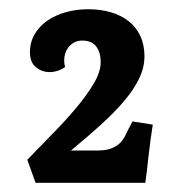

<svg xmlns="http://www.w3.org/2000/svg" viewBox="-20 -790 388 416"><path d="M158.2 -702.1Q141.6 -702.1 130.4 -689.9Q119.1 -677.7 119.1 -658.2Q119.1 -654.3 119.6 -651.6Q120.1 -648.9 121.1 -645Q114.3 -639.6 105.2 -636.7Q96.2 -633.8 87.9 -633.8Q70.8 -633.8 57.9 -644.3Q44.9 -654.8 44.9 -676.8Q44.9 -698.7 55.2 -716.1Q65.4 -733.4 82.8 -745.4Q100.1 -757.3 123 -763.7Q146 -770 170.9 -770Q197.8 -770 220.2 -763.4Q242.7 -756.8 258.8 -744.1Q274.9 -731.4 283.9 -712.2Q293 -692.9 293 -668Q293 -644 281.7 -620.4Q270.5 -596.7 249.5 -571.8Q228.5 -546.9 199.2 -520.3Q169.9 -493.7 133.8 -463.9H190.9Q208.5 -463.9 220 -468Q231.4 -472.2 238.8 -479Q246.1 -485.8 250.5 -494.4Q254.9 -502.9 258.8 -511.2L267.1 -526.9L311 -520Q308.6 -504.9 306.2 -487.1Q303.7 -469.2 301.8 -451.7Q299.8 -434.1 298.1 -418.9Q296.4 -403.8 294.9 -394H57.1L39.1 -443.8Q65.4 -471.2 93.5 -499.8Q121.6 -528.3 144.8 -555.9Q168 -583.5 183.1 -608.9Q198.2 -634.3 198.2 -655.8Q198.2 -676.3 188.5 -689.2Q178.7 -702.1 158.2 -702.1Z"/></svg>

Font: Simonetta
Style: Black
Weight: 900
Designer: Gayaneh Bagdasaryan
Foundry: Brownfox
Version: Version 1.002